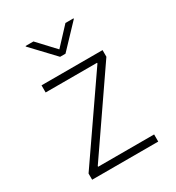

<svg xmlns="http://www.w3.org/2000/svg" viewBox="-182 -870 896 979"><g transform="rotate(-30 266.5 -380.0)"><path d="M71.8 0H460.9V-42H131.3V-45.9L448.2 -506.8V-545.9H88.9V-503.9H391.6V-500L71.8 -36.6ZM165 -760.3H118.7V-756.8L243.7 -624.5H275.4L400.9 -756.8V-760.3H353.5L259.3 -659.2Z"/></g></svg>

Font: Raveo ExtraLight
Style: Regular
Weight: 200
Designer: Jakub Foglar, Rasmus Andersson (Inter)
Foundry: Jakubfoglar.com
Version: Version 1.100;Glyphs 3.2.3 (3260)